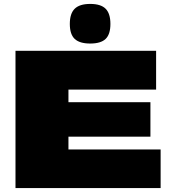

<svg xmlns="http://www.w3.org/2000/svg" viewBox="-20 -959 873 979"><path d="M59 0V-700H776V-502H329V-438H747V-262H329V-197H799V0ZM440 -737Q386 -737 361 -760.5Q336 -784 336 -837Q336 -890 361 -914.5Q386 -939 440 -939Q494 -939 518.5 -914.5Q543 -890 543 -837Q543 -784 518.5 -760.5Q494 -737 440 -737Z"/></svg>

Font: Georama Expanded Black
Style: Regular
Weight: 900
Width: 7
Designer: Jean-Baptiste Levee
Foundry: Production Type
Version: Version 1.000